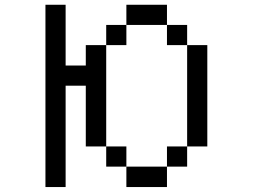

<svg xmlns="http://www.w3.org/2000/svg" viewBox="-20 -712 1040 790"><path d="M167 57.6V-692.4H250V-442.4H333V-526.4H417V-609.4H500V-692.4H667V-609.4H750V-526.4H833V-109.4H750V-526.4H667V-609.4H500V-526.4H417V-109.4H500V-26.4H667V-109.4H750V-26.4H667V57.6H500V-26.4H417V-109.4H333V-359.4H250V57.6Z"/></svg>

Font: KH Dot Kodenmachou 12
Style: Regular
Weight: 400
Designer: Original version for X68000 by Keitarou Hiraki (http://hp.vector.co.jp/authors/VA000874/) / TrueType conversion by Homem
Version: Version 1.00.20150527